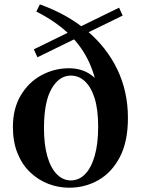

<svg xmlns="http://www.w3.org/2000/svg" viewBox="-20 -851 656 887"><path d="M299.6 16.2Q249.4 16.2 202.9 -1.8Q156.4 -19.8 119.3 -55.1Q82.2 -90.5 60.9 -143.1Q39.6 -195.8 39.6 -264.1Q39.6 -349.7 76 -410.6Q112.4 -471.5 171.6 -503.6Q230.8 -535.7 299.1 -535.7Q358.8 -535.7 402.6 -503.8Q446.4 -471.9 468.7 -409.6L436 -399.1Q425 -490.6 391.9 -563Q358.8 -635.3 299.2 -693.1Q239.6 -750.9 147.8 -797.7L164.2 -830.7Q290 -785.9 381.3 -709.4Q472.5 -632.9 521.8 -530.7Q571 -428.4 571 -306.1Q571 -196.6 533.7 -125.4Q496.4 -54.1 434.7 -18.9Q373.1 16.2 299.6 16.2ZM307.2 -17.5Q345.2 -17.5 373.6 -46.9Q402 -76.3 417.8 -132Q433.5 -187.6 433.5 -265.4Q433.5 -345.5 417 -397.6Q400.4 -449.6 372 -475.7Q343.6 -501.8 307.2 -501.8Q253.1 -501.8 218.2 -441Q183.2 -380.2 183.2 -259.1Q183.2 -183 198.7 -129Q214.1 -74.9 242.4 -46.2Q270.7 -17.5 307.2 -17.5ZM152.9 -586.3 136.3 -623.1 530.1 -815.5 546.7 -779.1Z"/></svg>

Font: Noto Serif SC ExtraLight
Style: Regular
Weight: 200
Designer: Ryoko NISHIZUKA 西塚涼子 (kana & ideographs); Frank Grießhammer (Latin, Greek & Cyrillic); Wenlong ZHANG 张文龙 (bopomofo); San
Foundry: Adobe
Version: Version 2.002-H1;hotconv 1.1.0;makeotfexe 2.6.0